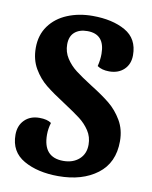

<svg xmlns="http://www.w3.org/2000/svg" viewBox="-80 -741 653 823"><g transform="rotate(10 246.0 -329.0)"><path d="M456 -544Q456 -505 431.5 -481.5Q407 -458 367 -458Q335 -458 315 -472Q322 -500 322 -526Q322 -612 246 -612Q211 -612 190.5 -594Q170 -576 170 -541Q170 -508 187.5 -481Q205 -454 231 -434Q257 -414 301 -386Q354 -353 386.5 -326.5Q419 -300 442 -261Q465 -222 465 -171Q465 -77 399.5 -27.5Q334 22 230 22Q140 22 79.5 -12.5Q19 -47 19 -121Q19 -161 43.5 -185.5Q68 -210 108 -210Q142 -210 160 -197Q152 -171 152 -145Q152 -46 240 -46Q282 -46 308.5 -69.5Q335 -93 335 -133Q335 -167 317.5 -193.5Q300 -220 274.5 -239.5Q249 -259 203 -289Q150 -323 117.5 -349Q85 -375 62.5 -413.5Q40 -452 40 -503Q40 -559 69 -599Q98 -639 147.5 -659.5Q197 -680 257 -680Q343 -680 399.5 -648Q456 -616 456 -544Z"/></g></svg>

Font: Sansita Medium
Style: Regular
Weight: 500
Designer: Pablo Cosgaya
Foundry: Omnibus-Type
Version: Version 1.006